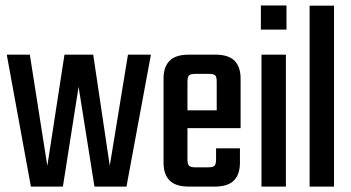

<svg xmlns="http://www.w3.org/2000/svg" viewBox="-20 -690 1299 710"><path d="M453.2 -487.9H538.1L447.7 0H329.3L270.6 -369L212.6 0H94.2L5 -487.9H90.3L155 -76.6L218.4 -487.9H324.7L385.9 -77Z M673.2 -387.6V-100.3Q673.2 -83 679.2 -77.1Q685.2 -71.2 702.9 -71.2H728V0H678.1Q629.7 0 607.3 -22.5Q584.8 -45.1 584.8 -88.5V-399.5Q584.8 -442.8 607.3 -465.4Q629.7 -487.9 678.1 -487.9H733.3V-416.8H702.9Q685.2 -416.8 679.2 -411.3Q673.2 -405.8 673.2 -387.6ZM781.4 -228.6V-387.6Q781.4 -405.8 775.8 -411.3Q770.2 -416.8 751.7 -416.8H720.4V-487.9H776.4Q824.8 -487.9 847.3 -465.4Q869.7 -442.8 869.7 -399.5V-228.6ZM779 -100.7V-141.4H867.3V-88.5Q867.3 -45.1 844.9 -22.5Q822.5 0 774.1 0H720.4V-71.2H749.3Q767.8 -71.2 773.4 -77.3Q779 -83.4 779 -100.7ZM869.7 -282V-216.1H617.2V-282Z M1037.2 0H946.9V-487.9H1037.2ZM944.7 -580.6V-669.8H1039.4V-580.6Z M1215.2 0H1124.9V-669H1215.2Z"/></svg>

Font: Teko Variable Light
Style: Regular
Weight: 300
Designer: Manushi Parikh, Jonny Pinhorn
Foundry: Indian Type Foundry
Version: Version 3.000